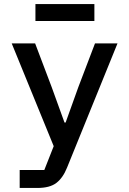

<svg xmlns="http://www.w3.org/2000/svg" viewBox="-20 -731 640 951"><path d="M368 -299.5 450.5 -516H562L312 99.5Q292 149.5 259.5 174.8Q227 200 165 200H77.5V111H199.5L246 -7L38 -516H154L236 -299.5L299.5 -124H305ZM155.5 -627V-711H447.5V-627Z"/></svg>

Font: Lilex Medium
Style: Regular
Weight: 500
Designer: Mike Abbink, Paul van der Laan, Pieter van Rosmalen, Mikhael Khrustik
Foundry: Mikhael Khrustik
Version: Version 1.100